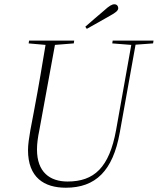

<svg xmlns="http://www.w3.org/2000/svg" viewBox="-20 -864 738 898"><path d="M288 14C427 14 508 -65 540 -243L614 -655L696 -661L698 -674H507L505 -661L594 -654L523 -256C491 -80 420 -15 296 -15C213 -15 153 -59 153 -165C153 -191 157 -222 164 -255L237 -654L325 -661L327 -674H116L114 -661L193 -654C177 -560 165 -481 137 -334L122 -255C116 -220 111 -188 111 -162C111 -34 186 14 288 14ZM379 -739 386 -729C422 -749 458 -770 494 -790C523 -806 533 -815 533 -826C533 -835 527 -844 515 -844C504 -844 491 -837 466 -814C437 -790 408 -764 379 -739Z"/></svg>

Font: Source Serif 4 Display Light
Style: Italic
Weight: 300
Italic angle: -12°
Designer: Frank Grießhammer
Foundry: Adobe Systems Incorporated
Version: Version 4.004;hotconv 1.0.117;makeotfexe 2.5.65602